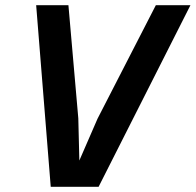

<svg xmlns="http://www.w3.org/2000/svg" viewBox="-20 -718 752 738"><path d="M119 -698H243L281 -263L285 -101L355 -262L579 -698H712L359 0H175Z"/></svg>

Font: Azeret Mono Medium
Style: Italic
Weight: 500
Italic angle: -12°
Designer: Martin Vácha
Foundry: Displaay
Version: Version 1.000; Glyphs 3.0.3, build 3074